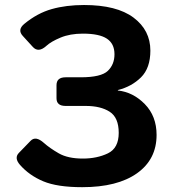

<svg xmlns="http://www.w3.org/2000/svg" viewBox="-20 -737 701 773"><path d="M60.5 -73.2Q36.1 -101.1 56.2 -121.6L103 -169.9Q123.5 -191.4 156.7 -161.6Q180.2 -140.6 216.8 -119.6Q253.4 -98.6 313.5 -98.6Q370.6 -98.6 414.3 -119.6Q458 -140.6 458 -202.1Q458 -263.7 421.6 -287.1Q385.3 -310.5 325.2 -310.5H244.1Q207.5 -310.5 207.5 -341.3V-394Q207.5 -425.8 244.1 -425.8H304.7Q387.2 -425.8 414.1 -451.7Q440.9 -477.5 440.9 -518.6Q440.9 -561 410.4 -581.3Q379.9 -601.6 313.5 -601.6Q262.2 -601.6 223.9 -585.7Q185.5 -569.8 166.5 -552.2Q134.8 -523.4 112.3 -547.9L71.8 -592.3Q48.8 -617.2 78.1 -641.1Q130.4 -684.1 188.2 -700.4Q246.1 -716.8 318.4 -716.8Q450.2 -716.8 517.8 -666Q585.4 -615.2 585.4 -533.2Q585.4 -462.9 547.6 -425.5Q509.8 -388.2 454.6 -374.5V-372.6Q515.6 -366.2 563 -317.9Q610.4 -269.5 610.4 -193.8Q610.4 -95.2 531.5 -39.3Q452.6 16.6 311 16.6Q210.4 16.6 154.1 -7.1Q97.7 -30.8 60.5 -73.2Z"/></svg>

Font: Istok
Style: Bold
Weight: 700
Designer: Andrey V. Panov
Foundry: Andrey V. Panov
Version: Version 1.0.1